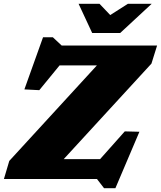

<svg xmlns="http://www.w3.org/2000/svg" viewBox="-20 -936 842 1004"><path d="M801.5 -698 772 -603.5 266 -52.5 139.5 -104H503.5L632.5 -249L709 -247L583.5 48H524L487 0H0.5L28.5 -94.5L533.5 -645L685.5 -594H291.5L185.5 -464.5L107.5 -468.5L205 -741H256.5L302.5 -698ZM773 -916 608.5 -763.5H462L391 -916H500.5L571 -842H532.5L648.5 -916Z"/></svg>

Font: Newsreader 9pt ExtraBold
Style: Italic
Weight: 800
Italic angle: -17°
Designer: Hugues Gentile
Foundry: Production Type
Version: Version 1.003